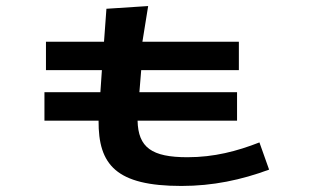

<svg xmlns="http://www.w3.org/2000/svg" viewBox="-20 -603 1040 635"><path d="M127 -204H306C305 -58 364 12 580 12C684 12 778 -8 870 -42L838 -132C764 -103 688 -83 600 -83C482 -83 437 -115 435 -204H764V-298H441L447 -371H770V-465H451L470 -583L332 -574L324 -465H132V-371H317L312 -298H127Z"/></svg>

Font: Inconsolata UltraExpanded
Style: Bold
Weight: 700
Width: 9
Monospace: yes
Designer: Raph Levien, Cyreal, Brenton Simpson
Foundry: Raph Levien, Cyreal, Google
Version: Version 3.100